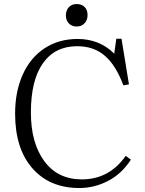

<svg xmlns="http://www.w3.org/2000/svg" viewBox="-20 -922 721 956"><path d="M308.1 -845.2Q308.1 -870.6 322.8 -886.2Q337.4 -901.9 361.8 -901.9Q386.7 -901.9 401.4 -887.2Q416 -872.6 416 -847.2Q416 -822.3 401.1 -806.2Q386.2 -790 361.8 -790Q337.4 -790 322.8 -805.4Q308.1 -820.8 308.1 -845.2ZM375 14.2Q227.1 14.2 141.1 -84.2Q55.2 -182.6 55.2 -356Q55.2 -466.8 93.5 -551.3Q131.8 -635.7 202.4 -681.9Q272.9 -728 366.2 -728Q475.6 -728 548.8 -654.8L559.1 -729H585L622.1 -502L594.2 -497.1Q557.6 -596.2 502.4 -644Q447.3 -691.9 363.8 -691.9Q253.9 -691.9 193.8 -607.2Q133.8 -522.5 133.8 -361.8Q133.8 -210 200.7 -119.4Q267.6 -28.8 387.2 -28.8Q523.9 -28.8 606 -146L631.8 -127Q585.4 -55.7 517.3 -20.8Q449.2 14.2 375 14.2Z"/></svg>

Font: Literata Light
Style: Regular
Weight: 300
Designer: Latin by Veronika Burian and Jose Scaglione. Greek by Irene Vlachou. Cyrillic by Vera Evstafieva.
Foundry: TypeTogether
Version: Version 3.021